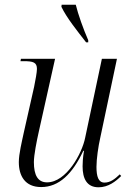

<svg xmlns="http://www.w3.org/2000/svg" viewBox="-20 -786 555 816"><path d="M346 -606H355V-615C334 -663 312 -725 302 -766H242L241 -757C263 -711 307 -656 346 -606ZM399 10C440 10 472 -15 495 -38L489 -45C468 -25 449 -10 424 -10C398 -10 390 -36 390 -77C390 -111 398 -165 406 -200L477 -536H413L342 -201C329 -134 262 -11 180 -11C141 -11 124 -41 124 -97C124 -127 136 -187 145 -227L214 -536H69L67 -526H81C121 -526 137 -521 137 -493C137 -480 131 -446 125 -417L81 -222C73 -184 60 -132 60 -97C60 -39 86 9 155 9C231 9 288 -47 334 -145H337C332 -116 331 -94 331 -79C331 -27 349 10 399 10Z"/></svg>

Font: Noto Serif Display SemiCondensed Light
Style: Italic
Weight: 300
Width: 4
Italic angle: -12°
Designer: Monotype Design Team
Foundry: Monotype Imaging Inc.
Version: Version 2.009